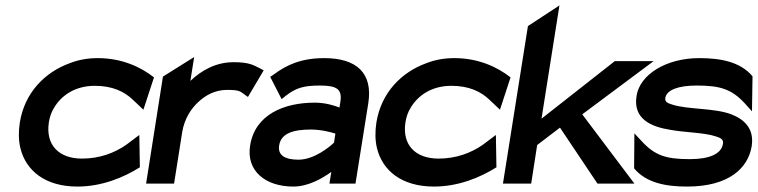

<svg xmlns="http://www.w3.org/2000/svg" viewBox="-20 -676 2791 707"><path d="M53 -225C48 -192 48 -160 55 -131C75 -48 146 11 265 11C354 11 435 -22 495 -60L493 -179L445 -143C402 -113 347 -92 282 -92C197 -92 147 -142 160 -226C163 -245 169 -263 179 -279C206 -325 257 -360 329 -360C394 -360 438 -339 470 -308L508 -272L547 -391C499 -429 429 -462 340 -462C303 -462 269 -456 236 -443C146 -410 71 -336 53 -225Z M518 0H621L651 -190C659 -238 683 -276 712 -302C738 -326 773 -345 816 -345C860 -345 864 -340 879 -329L893 -319L951 -417L938 -424C913 -436 899 -447 840 -447C775 -447 722 -417 681 -378L695 -466L580 -394Z M901 -140C886 -47 957 11 1060 11C1116 11 1168 -20 1200 -43L1193 0H1289L1336 -295C1354 -407 1293 -462 1174 -462C1091 -462 1036 -438 987 -401L975 -393L1017 -311L1032 -323C1070 -353 1100 -361 1158 -361C1222 -361 1241 -347 1233 -299L1230 -280C1210 -288 1177 -298 1139 -298C1027 -298 919 -255 901 -140ZM1008 -141C1015 -185 1060 -199 1124 -199C1161 -199 1197 -190 1215 -184L1210 -151C1196 -137 1138 -88 1079 -88C1028 -88 1002 -105 1008 -141Z M1366 -225C1361 -192 1361 -160 1368 -131C1388 -48 1459 11 1578 11C1667 11 1748 -22 1808 -60L1806 -179L1758 -143C1715 -113 1660 -92 1595 -92C1510 -92 1460 -142 1473 -226C1476 -245 1482 -263 1492 -279C1519 -325 1570 -360 1642 -360C1707 -360 1751 -339 1783 -308L1821 -272L1860 -391C1812 -429 1742 -462 1653 -462C1616 -462 1582 -456 1549 -443C1459 -410 1384 -336 1366 -225Z M1832 0H1936L1958 -142L2042 -206L2180 0H2316L2124 -255L2387 -451H2244L1974 -239L2040 -656L1924 -580Z M2324 -323C2310 -237 2379 -209 2448 -198C2502 -188 2573 -188 2615 -174C2635 -168 2645 -162 2642 -146C2636 -109 2592 -90 2520 -90C2433 -90 2392 -103 2343 -156L2316 -185L2315 -56C2360 -2 2433 11 2510 11C2664 11 2735 -57 2748 -138C2758 -204 2719 -237 2673 -255C2610 -279 2513 -272 2455 -291C2435 -297 2428 -302 2430 -316C2435 -345 2478 -361 2545 -361C2632 -361 2674 -348 2723 -295L2749 -266L2751 -395C2706 -449 2632 -462 2555 -462C2432 -462 2336 -401 2324 -323Z"/></svg>

Font: Charger Sport
Style: BlkObl
Weight: 900
Designer: Jasper
Foundry: Cannot Into Space Fonts
Version: Version 1.1